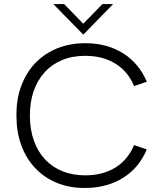

<svg xmlns="http://www.w3.org/2000/svg" viewBox="-20 -921 798 951"><path d="M402 10H397.5Q321.5 10 260 -16Q196.5 -42.5 152.5 -90.5Q108 -138 84.5 -204.5Q61.5 -268.5 61.5 -344.5V-353.5Q61.5 -434 86.5 -498.5Q112 -565 157.5 -611.5Q203.5 -657.5 265.5 -682.5Q328 -707 402 -707Q458.5 -707 507 -693.5Q555 -679.5 594 -654.5Q632.5 -629 661 -594Q689.5 -559 707 -516L644 -494.5Q630 -529 607.5 -557Q585 -584.5 554.5 -604Q524 -623.5 486 -634Q448 -644.5 402 -644.5Q337.5 -644.5 286.5 -623Q235.5 -601.5 200.5 -562.5Q165.5 -523.5 146.5 -469.5Q128 -415 128 -349Q128 -279.5 148 -224Q167.5 -169.5 203.5 -131Q239.5 -93 290 -72.5Q340.5 -52.5 402 -52.5Q448 -52.5 486 -63Q524 -73.5 554.5 -93Q585 -112.5 607.5 -140.5Q630 -168 644 -202.5L707 -181Q689.5 -138.5 661 -103Q632.5 -68 594 -43Q555 -17.5 507 -4Q458.5 10 402 10ZM392.5 -749.5 244 -901H297.5L392.5 -803.5L487.5 -901H540.5Z"/></svg>

Font: Acari Sans Neue
Style: Regular
Weight: 400
Designer: Alfredo Marco Pradil (font), Cristiano Sobral (main changes)
Foundry: Hanken Design Co. (font), Cristiano Sobral (main changes)
Version: Version 2.459;March 19, 2022;FontCreator 14.0.0.2808 64-bit;